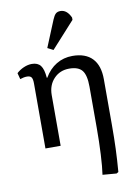

<svg xmlns="http://www.w3.org/2000/svg" viewBox="-107 -867 812 1157"><g transform="rotate(-10 298.5 -288.5)"><path d="M510 223 425 216Q432 170 436 92.5Q440 15 440 -70V-321Q440 -391 417 -420Q394 -449 338 -449Q281 -449 244 -410Q207 -371 207 -310V0H114V-397Q114 -425 106.5 -435.5Q99 -446 79 -446Q60 -446 37 -438L27 -476Q46 -494 71.5 -505Q97 -516 121 -516Q157 -516 174.5 -493.5Q192 -471 196 -418H199Q228 -468 272 -494.5Q316 -521 370 -521Q450 -521 491.5 -477.5Q533 -434 533 -350V-70Q533 10 530.5 76Q528 142 522 216ZM265 -576 230 -594 297 -757Q307 -781 317.5 -790.5Q328 -800 346 -800Q386 -800 409 -749V-735Z"/></g></svg>

Font: Text Regular
Style: Regular
Weight: 400
Designer: Latin by Veronika Burian and Jose Scaglione. Greek by Irene Vlachou. Cyrillic by Vera Evstafieva.
Foundry: TypeTogether
Version: Version 3.002